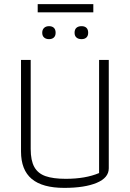

<svg xmlns="http://www.w3.org/2000/svg" viewBox="-20 -903 632 932"><path d="M163 -883H433V-843H163ZM185 -744Q185 -759 194 -767.5Q203 -776 218 -776Q233 -776 241.5 -768Q250 -760 250 -744Q250 -729 241.5 -721Q233 -713 218 -713Q203 -713 194 -721Q185 -729 185 -744ZM342 -744Q342 -760 351 -768Q360 -776 376 -776Q391 -776 399.5 -768Q408 -760 408 -744Q408 -729 399.5 -721Q391 -713 376 -713Q360 -713 351 -721Q342 -729 342 -744ZM82 -168V-612H129V-180Q129 -124 146.5 -92.5Q164 -61 201 -48Q238 -35 299 -35Q395 -35 461 -63V-612H508V-86Q508 -40 449.5 -15.5Q391 9 292 9Q186 9 134 -34.5Q82 -78 82 -168Z"/></svg>

Font: Athiti Light
Style: Regular
Weight: 300
Designer: CadsonDemak Team
Foundry: CadsonDemak
Version: Version 1.033